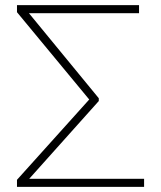

<svg xmlns="http://www.w3.org/2000/svg" viewBox="-20 -725 625 745"><path d="M539.1 0H45.9V-27.3L326.2 -338.9L45.9 -677.7V-705.1H519.5V-673.8H92.3L363.3 -343.8V-333L93.3 -31.2H539.1Z"/></svg>

Font: Pretendard GOV Thin
Style: Regular
Weight: 100
Designer: Base glyphs from Inter by Rasmus Andersson; Hangeul glyphs from Noto Sans CJK(Source Han Sans) by Jang Soo-young and Kan
Foundry: Kil Hyung-jin
Version: Version 1.309